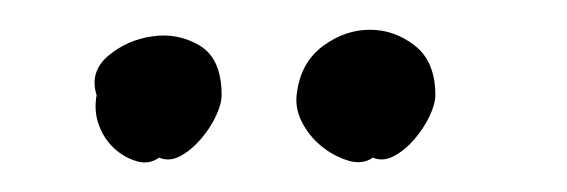

<svg xmlns="http://www.w3.org/2000/svg" viewBox="-20 -727 381 129"><path d="M44.9 -663.1Q40 -678.7 52.7 -689.5Q65.4 -700.2 82.5 -702.6Q99.6 -705.1 114.3 -696.3Q128.9 -687.5 128.9 -663.1Q128.9 -657.2 125 -648.9Q121.1 -640.6 114.7 -633.3Q108.4 -626 101.1 -622.1Q93.8 -618.2 86.9 -621.1Q80.1 -616.2 71.8 -618.7Q63.5 -621.1 56.6 -627.4Q49.8 -633.8 46.4 -643.1Q43 -652.3 44.9 -663.1ZM179.7 -666Q182.6 -685.5 197.3 -696.3Q211.9 -707 228.5 -707Q245.1 -707 258.8 -696.3Q272.5 -685.5 272.5 -663.1Q272.5 -657.2 268.6 -648.9Q264.6 -640.6 258.3 -633.3Q252 -626 244.6 -622.1Q237.3 -618.2 230.5 -621.1Q223.6 -616.2 213.9 -619.1Q204.1 -622.1 195.8 -628.9Q187.5 -635.7 182.6 -645.5Q177.7 -655.3 179.7 -666Z"/></svg>

Font: Shadows Into Light Two
Style: Regular
Weight: 400
Designer: Kimberly Geswein
Foundry: Kimberly Geswein
Version: Version 1.003 2012